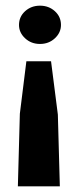

<svg xmlns="http://www.w3.org/2000/svg" viewBox="-20 -515 277 677"><path d="M73 -299H160L184 -111L191 142H43L50 -114ZM121 -495Q152 -495 173.5 -475.5Q195 -456 195 -427Q195 -400 173.5 -380Q152 -360 121 -360Q90 -360 68.5 -380Q47 -400 47 -427Q47 -456 68.5 -475.5Q90 -495 121 -495Z"/></svg>

Font: Alumni Sans Thin ExtraBold
Style: Regular
Weight: 800
Version: Version 1.018